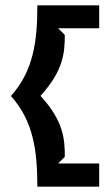

<svg xmlns="http://www.w3.org/2000/svg" viewBox="-20 -630 417 720"><path d="M21 -270C106 -175 120 -63 120 70H352V-17H198L223 -42C223 -105 220 -174 134 -268L132 -271L134 -273C219 -367 223 -435 223 -499L198 -524H352V-610H120C120 -479 107 -366 21 -270Z"/></svg>

Font: Charger EcoBold
Style: Bold
Weight: 1000
Designer: Jasper
Foundry: Cannot Into Space Fonts
Version: Version 1.1